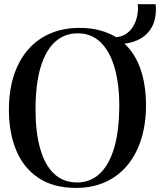

<svg xmlns="http://www.w3.org/2000/svg" viewBox="-20 -885 764 916"><path d="M343 11.5Q235 11.5 163.8 -36Q92.5 -83.5 57.5 -167.5Q22.5 -251.5 22.5 -361Q22.5 -452.5 46 -524.8Q69.5 -597 113.5 -647.8Q157.5 -698.5 219.8 -725.2Q282 -752 359 -752Q411.5 -752 455.2 -740.5Q499 -729 534 -707.5Q565 -710.5 585.5 -726Q606 -741.5 617.5 -762.8Q629 -784 633.8 -806.2Q638.5 -828.5 638.5 -845Q638.5 -852 638 -856.8Q637.5 -861.5 636.5 -865H722Q723 -859.5 723.5 -854Q724 -848.5 724 -843Q724 -792 705 -756.8Q686 -721.5 652.2 -701.8Q618.5 -682 574 -676.5Q625.5 -628.5 651 -553.5Q676.5 -478.5 676.5 -383.5Q676.5 -292.5 653.2 -219.5Q630 -146.5 586.2 -94.8Q542.5 -43 481 -15.8Q419.5 11.5 343 11.5ZM348 -14.5Q410 -14.5 455 -55.8Q500 -97 524.5 -179Q549 -261 549 -383.5Q549 -483.5 527 -561Q505 -638.5 461 -682.2Q417 -726 350.5 -726Q288.5 -726 243.5 -686Q198.5 -646 174 -565Q149.5 -484 149.5 -361Q149.5 -254.5 171.5 -176.5Q193.5 -98.5 237.5 -56.5Q281.5 -14.5 348 -14.5Z"/></svg>

Font: Merriweather 144pt Medium
Style: Regular
Weight: 500
Version: Version 2.100